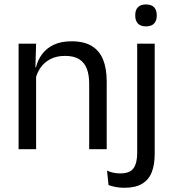

<svg xmlns="http://www.w3.org/2000/svg" viewBox="-20 -690 804 888"><path d="M392.5 0V-303.5Q392.5 -343 381.8 -371.5Q371 -400 346.8 -415.8Q322.5 -431.5 280.5 -431.5Q242 -431.5 213.8 -417Q185.5 -402.5 168 -377.8Q150.5 -353 143.5 -321.5L129 -379H146.5Q154.5 -412 174.5 -439.2Q194.5 -466.5 228.2 -482.8Q262 -499 311 -499Q369 -499 404.8 -477Q440.5 -455 457 -413.8Q473.5 -372.5 473.5 -312.5V0ZM66 0V-488H147L143.5 -371L147 -366.5V0ZM614.5 -66.5V-488H695.5V-66.5ZM655 -568Q630 -568 617.8 -581.2Q605.5 -594.5 605.5 -617.5V-620Q605.5 -643.5 617.8 -656.5Q630 -669.5 655 -669.5Q680 -669.5 692.5 -656.5Q705 -643.5 705 -620V-617.5Q705 -594 692.5 -581Q680 -568 655 -568ZM555 178.5Q533.5 178.5 514.5 174.8Q495.5 171 482 166L475 99Q489 105.5 504.2 108.8Q519.5 112 536 112Q581 112 597.8 87.8Q614.5 63.5 614.5 18V-136.5H695.5V22Q695.5 71 682 106Q668.5 141 637.5 159.8Q606.5 178.5 555 178.5Z"/></svg>

Font: Anek Latin Medium
Style: Regular
Weight: 400
Version: Version 1.003